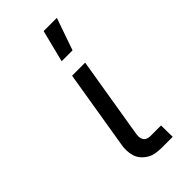

<svg xmlns="http://www.w3.org/2000/svg" viewBox="-237 -814 873 873"><g transform="rotate(-45 200.0 -377.5)"><path d="M315 0H246Q227 0 208 -3Q189 -6 173.5 -15Q158 -24 146 -37.5Q134 -51 128.5 -68.5Q123 -86 122.5 -105Q122 -124 126 -144L188 -520H272L208 -132Q206 -121 206 -110.5Q206 -100 211 -91Q216 -82 225.5 -78Q235 -74 246 -74H314ZM201 -600 240 -755H325L271 -600Z"/></g></svg>

Font: Iosevka Aile Oblique
Style: Regular
Weight: 400
Italic angle: -9°
Designer: Belleve Invis
Foundry: Belleve Invis
Version: Version 31.1.0; ttfautohint (v1.8.4)